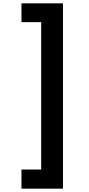

<svg xmlns="http://www.w3.org/2000/svg" viewBox="-20 -944 536 1161"><path d="M109.9 81.1H229V-810.1H109.9V-923.8H360.8V196.8H109.9Z"/></svg>

Font: Poppins SemiBold
Style: Regular
Weight: 600
Designer: Ninad Kale (Devanagari), Jonny Pinhorn (Latin)
Foundry: Indian Type Foundry
Version: 4.004